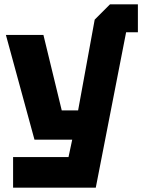

<svg xmlns="http://www.w3.org/2000/svg" viewBox="-20 -720 652 880"><path d="M40 140V0H294L311 -80H138L7 -560H179L263 -214H338L414 -630L484 -700H612V-572H558L419 140Z"/></svg>

Font: Tektur
Style: Bold
Weight: 700
Designer: Adam Jagosz
Foundry: Adam Jagosz
Version: Version 1.005;gftools[0.9.30]